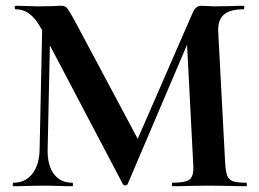

<svg xmlns="http://www.w3.org/2000/svg" viewBox="-20 -645 897 665"><path d="M823.2 -625Q826.2 -625 826.2 -618.9Q826.2 -612.8 823.2 -612.8Q776.4 -612.8 755.1 -594Q733.9 -575.2 735.8 -535.2L759.8 -81.1Q761.7 -50.3 767.3 -36.1Q772.9 -22 787.4 -17.1Q801.8 -12.2 833 -12.2Q835 -12.2 835 -6.1Q835 0 833 0Q798.8 0 778.8 -1L705.1 -2L629.9 -1Q610.8 0 578.1 0Q575.2 0 575.2 -6.1Q575.2 -12.2 578.1 -12.2Q620.1 -12.2 635 -22.2Q649.9 -32.2 649.9 -64L627.9 -490.2L421.9 -6.8Q419.9 -2.9 414.1 -2.9Q408.2 -2.9 405.8 -6.8L152.8 -487.8L145 -127Q144 -72.8 166.5 -42.5Q189 -12.2 230 -12.2Q232.9 -12.2 232.9 -6.1Q232.9 0 230 0Q203.1 0 188 -1L132.8 -2L69.8 -1Q53.7 0 26.9 0Q23.9 0 23.9 -6.1Q23.9 -12.2 26.9 -12.2Q67.9 -12.2 92 -43.2Q116.2 -74.2 117.2 -127L126 -541L125 -542Q105 -579.1 83.5 -595.9Q62 -612.8 34.2 -612.8Q31.2 -612.8 31 -618.9Q30.8 -625 34.2 -625L81.1 -624Q95.2 -623 117.2 -623L169.9 -624Q178.7 -625 192.4 -625Q206.1 -625 213.1 -616Q220.2 -606.9 238.8 -573.2L457 -164.1L647 -600.1Q657.2 -625 676.8 -625L724.1 -623L783.2 -624Q797.4 -625 823.2 -625Z"/></svg>

Font: Cormorant-Bold
Style: Bold
Weight: 700
Designer: Christian Thalmann (Catharsis Fonts)
Version: Version 3.000